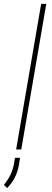

<svg xmlns="http://www.w3.org/2000/svg" viewBox="-46 -770 270 989"><path d="M63.5 0H37.1L166 -750H192.4ZM51.3 80.6Q38.6 150.9 -9.3 198.7L-25.9 182.1Q13.7 134.3 24.4 81.5L31.2 43H57.1Z"/></svg>

Font: Roboto Thin
Style: Italic
Weight: 250
Italic angle: -12°
Designer: Google
Version: Version 2.134; 2016